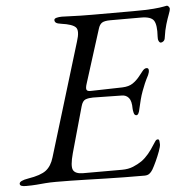

<svg xmlns="http://www.w3.org/2000/svg" viewBox="-81 -709 754 763"><g transform="rotate(-5 295.5 -327.5)"><path d="M-8 5Q-20 5 -26 2.5Q-32 0 -32 -6Q-32 -18 4 -24Q54 -32 75.5 -48.5Q97 -65 107 -99L244 -549Q258 -592 245 -605.5Q232 -619 188 -625Q173 -627 167.5 -631Q162 -635 162 -642Q162 -648 171.5 -650.5Q181 -653 193 -653Q201 -653 221.5 -652Q242 -651 267.5 -650.5Q293 -650 314 -650H475Q530 -650 558.5 -652.5Q587 -655 598.5 -657.5Q610 -660 612 -660Q616 -660 619.5 -655.5Q623 -651 623 -647Q623 -641 617 -625.5Q611 -610 604 -587Q597 -564 593 -535Q592 -525 586.5 -520.5Q581 -516 576 -516Q571 -516 567.5 -523Q564 -530 565 -541Q568 -587 557 -604.5Q546 -622 506 -622H384Q360 -622 350 -615.5Q340 -609 335 -592L268 -380Q262 -362 265 -355Q268 -348 284 -349L408 -352Q434 -353 449.5 -363.5Q465 -374 477 -389Q484 -397 492.5 -408.5Q501 -420 510 -420Q518 -420 518.5 -411.5Q519 -403 514 -392Q505 -375 498.5 -360Q492 -345 487 -331Q481 -315 476.5 -297.5Q472 -280 467 -258Q466 -251 462.5 -244Q459 -237 454 -237Q446 -237 443.5 -248Q441 -259 441 -264Q441 -295 430.5 -307.5Q420 -320 403 -320L288 -322Q271 -322 258.5 -317.5Q246 -313 240 -291L189 -109Q175 -58 183.5 -42Q192 -26 223 -26H378Q403 -26 422.5 -34Q442 -42 458 -53Q473 -64 486 -79.5Q499 -95 512 -116Q516 -122 520 -128Q524 -134 530 -134Q535 -134 536 -127Q537 -120 537 -114Q537 -105 530 -86Q523 -67 514 -47.5Q505 -28 498 -16Q492 -6 484.5 -0.5Q477 5 465 5Q424 5 384.5 4.5Q345 4 308 3Q271 2 237 1Q203 0 171.5 -0.5Q140 -1 112 -1Q88 -1 70 0.5Q52 2 34.5 3.5Q17 5 -8 5Z"/></g></svg>

Font: EB Garamond
Style: Italic
Weight: 400
Italic angle: -17.2°
Designer: Georg Duffner and Octavio Pardo
Foundry: Georg Duffner
Version: Version 1.001